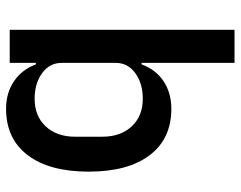

<svg xmlns="http://www.w3.org/2000/svg" viewBox="-100 -680 792 632"><g transform="rotate(90 296.0 -364.0)"><path d="M78 -740H187V-434H192Q209 -481 247.5 -506.5Q286 -532 338 -532Q437 -532 491 -460.5Q545 -389 545 -260Q545 -131 491 -59.5Q437 12 338 12Q286 12 247.5 -14Q209 -40 192 -86H187V0H78ZM305 -82Q362 -82 396 -118.5Q430 -155 430 -215V-305Q430 -365 396 -401.5Q362 -438 305 -438Q255 -438 221 -413.5Q187 -389 187 -349V-171Q187 -131 221 -106.5Q255 -82 305 -82Z"/></g></svg>

Font: IBM Plex Sans Thai Medm
Style: Regular
Weight: 500
Designer: Mike Abbink, Paul van der Laan, Pieter van Rosmalen, Ben Mitchell, Mark Frömberg
Foundry: Bold Monday
Version: Version 1.2